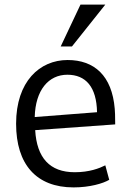

<svg xmlns="http://www.w3.org/2000/svg" viewBox="-20 -803 593 835"><path d="M293 -601 438 -783H330L244 -601ZM402 -315 131 -294C134 -411 191 -478 273 -478C353 -478 400 -425 402 -315ZM481 -262C481 -303 480 -317 479 -330C467 -474 390 -542 274 -542C153 -542 50 -449 50 -265C50 -88 138 12 300 12C370 12 428 -5 455 -21L438 -84C412 -71 369 -54 305 -54C196 -54 140 -117 133 -237Z"/></svg>

Font: Repo
Style: Regular
Weight: 400
Designer: Stefan Peev
Foundry: Context Ltd
Version: Version 0.000